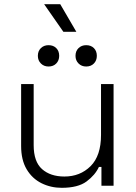

<svg xmlns="http://www.w3.org/2000/svg" viewBox="-20 -888 651 918"><path d="M81 -190V-486H141V-194Q141 -115 181 -79.5Q221 -44 288 -44Q363 -44 413 -93.5Q463 -143 463 -243V-486H523V0H465V-90H453Q435 -51 394 -20.5Q353 10 275 10Q223 10 178.5 -12Q134 -34 107.5 -78.5Q81 -123 81 -190ZM341 -621Q341 -644 355.5 -658Q370 -672 392 -672Q415 -672 429 -658Q443 -644 443 -621Q443 -599 429 -584.5Q415 -570 392 -570Q370 -570 355.5 -584.5Q341 -599 341 -621ZM161 -621Q161 -644 175.5 -658Q190 -672 212 -672Q235 -672 249 -658Q263 -644 263 -621Q263 -599 249 -584.5Q235 -570 212 -570Q190 -570 175.5 -584.5Q161 -599 161 -621ZM283 -736 191 -868H268L345 -736Z"/></svg>

Font: Space 7353
Style: Regular
Weight: 400
Designer: Christine Claussen + Ruben Lyon  (Space 7353)
Version: Version 1.000;FEAKit 1.0